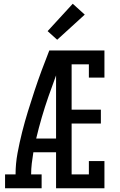

<svg xmlns="http://www.w3.org/2000/svg" viewBox="-20 -1004 640 1024"><path d="M7 0V-74H63Q63 -131 73.5 -187.5Q84 -244 98 -299.5Q112 -355 129 -410Q146 -465 164 -519.5Q182 -574 202 -628Q222 -682 243 -735H279V-722L320 -708Q277 -600 238.5 -489.5Q200 -379 173 -265H279V-192H158Q153 -162 149.5 -132.5Q146 -103 146 -74H202V0ZM279 0V-735H537V-590H454V-661H362V-419H518V-345H362V-74H454V-145H537V0ZM285 -792 234 -838 368 -984 432 -926Z"/></svg>

Font: Iosevka Curly Slab Extended
Style: Regular
Weight: 400
Width: 7
Monospace: yes
Designer: Belleve Invis
Foundry: Belleve Invis
Version: Version 11.1.0; ttfautohint (v1.8.3)